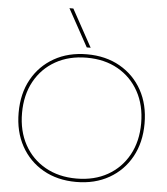

<svg xmlns="http://www.w3.org/2000/svg" viewBox="-64 -1057 978 1124"><g transform="rotate(5 425.0 -495.0)"><path d="M425 10Q315 10 231.5 -37.5Q148 -85 101.5 -169.5Q55 -254 55 -365Q55 -477 101.5 -561Q148 -645 231.5 -692.5Q315 -740 425 -740Q535 -740 618.5 -692.5Q702 -645 748.5 -561Q795 -477 795 -365Q795 -254 748.5 -169.5Q702 -85 618.5 -37.5Q535 10 425 10ZM425 -10Q530 -10 608.5 -54.5Q687 -99 731 -179Q775 -259 775 -365Q775 -471 731 -551Q687 -631 608.5 -675.5Q530 -720 425 -720Q321 -720 242 -675.5Q163 -631 119 -551Q75 -471 75 -365Q75 -259 119 -179Q163 -99 242 -54.5Q321 -10 425 -10ZM419 -780 298 -1000H321L442 -780Z"/></g></svg>

Font: M PLUS 2 Thin
Style: Regular
Weight: 100
Designer: Coji Morishita
Foundry: UNDERFOREST DESIGN
Version: Version 1.001